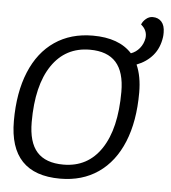

<svg xmlns="http://www.w3.org/2000/svg" viewBox="-49 -698 669 753"><g transform="rotate(5 285.0 -321.5)"><path d="M570 -596Q570 -584 569 -578Q563 -535 538.5 -506Q514 -477 475 -462Q495 -417 495 -353Q495 -240 461.5 -158.5Q428 -77 365 -33.5Q302 10 215 10Q15 10 15 -200Q15 -312 48.5 -393Q82 -474 145 -517Q208 -560 295 -560Q398 -560 449 -504Q469 -511 483 -528Q497 -545 501 -568Q505 -599 479 -620Q484 -633 496 -643Q508 -653 522 -653Q544 -653 557 -638.5Q570 -624 570 -596ZM425 -350Q425 -428 391 -466Q357 -504 288 -504Q192 -504 138.5 -425Q85 -346 85 -202Q85 -122 119 -84Q153 -46 223 -46Q319 -46 372 -125.5Q425 -205 425 -350Z"/></g></svg>

Font: Krub
Style: Italic
Weight: 400
Italic angle: -8°
Designer: Ekaluck Peanpanawate
Foundry: Cadson Demak Co.,Ltd.
Version: Version 1.000; ttfautohint (v1.6)